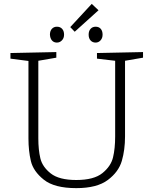

<svg xmlns="http://www.w3.org/2000/svg" viewBox="-20 -964 792 992"><path d="M719 -695V-666L626 -650V-259Q626 -190 609.5 -133Q593 -76 537 -34Q481 8 374 8Q261 8 206.5 -35.5Q152 -79 139.5 -132Q127 -185 127 -249V-649L34 -661V-690L271 -695V-666L178 -650V-249Q178 -190 188.5 -146Q199 -102 242 -68Q285 -34 374 -34Q465 -34 509 -69.5Q553 -105 564 -151Q575 -197 575 -259V-650L481 -661V-690ZM489 -911 366 -800 343 -824 454 -944ZM238 -785Q238 -804 248 -815Q258 -826 274 -826Q291 -826 301 -815Q311 -804 311 -785Q311 -767 300 -755.5Q289 -744 274 -744Q258 -744 248.5 -755Q239 -766 238 -785ZM438 -785Q438 -804 448 -815Q458 -826 474 -826Q491 -826 500.5 -815Q510 -804 510 -785Q510 -767 499.5 -755.5Q489 -744 474 -744Q458 -744 448 -755Q438 -766 438 -785Z"/></svg>

Font: Bitter Pro Light
Style: Regular
Weight: 300
Designer: Sol Matas, and Bitter project Authors
Foundry: Sol Matas
Version: Version 1.010